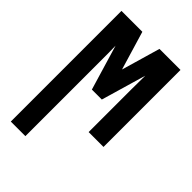

<svg xmlns="http://www.w3.org/2000/svg" viewBox="-234 -639 968 968"><g transform="rotate(45 250.0 -154.5)"><path d="M141 240V-288Q141 -317 141 -345Q141 -373 140 -404L212 -163H283L353 -403Q353 -377 352.5 -352.5Q352 -328 352 -302V0H458V-549H308L248 -342L186 -549H37V240Z"/></g></svg>

Font: Noto Sans Mono UI Condensed ExtraBold
Style: Regular
Weight: 800
Width: 3
Designer: Monotype Design team
Foundry: Monotype Imaging Inc.
Version: 1.000